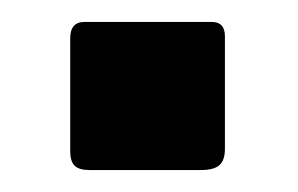

<svg xmlns="http://www.w3.org/2000/svg" viewBox="-20 -461 272 175"><path d="M185 -325V-428C185 -436.7 181 -441 173 -441H57C48.3 -441 44 -436 44 -426V-323C44 -317 45.3 -312.7 48 -310C50.7 -307.3 55.3 -306 62 -306H163C171 -306 176.7 -307.5 180 -310.5C183.3 -313.5 185 -318.3 185 -325Z"/></svg>

Font: Libre Franklin SemiBold
Style: Regular
Weight: 600
Designer: Pablo Impallari, Rodrigo Fuenzalida
Foundry: Impallari Type
Version: Version 1.002; ttfautohint (v1.5)